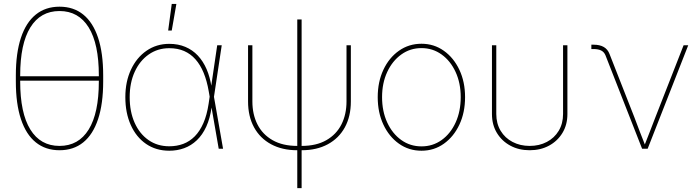

<svg xmlns="http://www.w3.org/2000/svg" viewBox="-20 -770 3621 994"><path d="M288.1 7.8Q215.8 7.8 165.3 -33Q114.7 -73.7 88.4 -153.3Q62 -232.9 62 -348.1V-379.4Q62 -495.1 88.4 -574.5Q114.7 -653.8 165.3 -694.6Q215.8 -735.4 288.1 -735.4Q360.8 -735.4 411.1 -694.6Q461.4 -653.8 487.8 -574.5Q514.2 -495.1 514.2 -379.4V-348.1Q514.2 -232.9 487.8 -153.3Q461.4 -73.7 411.1 -33Q360.8 7.8 288.1 7.8ZM288.1 -14.6Q386.7 -14.6 439.2 -99.6Q491.7 -184.6 491.7 -348.1V-379.4Q491.7 -543 439.2 -627.9Q386.7 -712.9 288.1 -712.9Q189.5 -712.9 137 -627.9Q84.5 -543 84.5 -379.4V-348.1Q84.5 -184.6 137 -99.6Q189.5 -14.6 288.1 -14.6ZM72.8 -352.5V-375H503.4V-352.5Z M856.4 10.3Q787.6 10.3 736.3 -24.9Q685.1 -60.1 657 -122.8Q628.9 -185.5 628.9 -267.1Q628.9 -347.2 658 -409.4Q687 -471.7 738.5 -507.3Q790 -543 856.4 -543Q902.3 -543 939.5 -527.3Q976.6 -511.7 1004.2 -482.4Q1031.7 -453.1 1049.6 -411.9Q1067.4 -370.6 1075.2 -318.4H1081.1L1087.4 -270.5L1134.8 0H1112.3L1060.5 -297.9Q1051.3 -351.6 1034.2 -393.1Q1017.1 -434.6 991.9 -462.9Q966.8 -491.2 933.1 -505.9Q899.4 -520.5 856.4 -520.5Q796.4 -520.5 750 -488Q703.6 -455.6 677.5 -398.4Q651.4 -341.3 651.4 -267.1Q651.4 -191.9 677 -134.5Q702.6 -77.1 748.8 -44.9Q794.9 -12.7 856.4 -12.7Q895.5 -12.7 928.7 -25.1Q961.9 -37.6 988.3 -64.2Q1014.6 -90.8 1033 -132.8Q1051.3 -174.8 1060.1 -233.4L1104.5 -535.6H1127.9L1087.4 -266.6L1081.5 -215.8H1075.7Q1067.4 -157.2 1047.9 -114.5Q1028.3 -71.8 999 -43.9Q969.7 -16.1 933.6 -2.9Q897.5 10.3 856.4 10.3ZM850.6 -611.8 869.1 -749.5H893.1L869.1 -611.8Z M1519 7.8Q1440.9 7.8 1383.5 -23.2Q1326.2 -54.2 1295.2 -110.8Q1264.2 -167.5 1264.2 -245.1V-535.6H1286.6V-245.1Q1286.6 -177.7 1313 -125.7Q1339.4 -73.7 1391.4 -44.2Q1443.4 -14.6 1519 -14.6H1541.5Q1617.7 -14.6 1669.4 -44.2Q1721.2 -73.7 1747.6 -125.7Q1773.9 -177.7 1773.9 -245.1V-535.6H1796.4V-245.1Q1796.4 -167.5 1765.4 -110.8Q1734.4 -54.2 1677.2 -23.2Q1620.1 7.8 1541.5 7.8ZM1519 204.1V-669.4H1541.5V204.1Z M2162.1 10.3Q2096.7 10.3 2045.4 -26.1Q1994.1 -62.5 1964.8 -125Q1935.5 -187.5 1935.5 -267.1Q1935.5 -346.2 1964.8 -408.7Q1994.1 -471.2 2045.4 -507.3Q2096.7 -543.5 2162.1 -543.5Q2226.6 -543.5 2277.6 -507.3Q2328.6 -471.2 2358.2 -408.7Q2387.7 -346.2 2387.7 -267.1Q2387.7 -187.5 2358.4 -125Q2329.1 -62.5 2278.1 -26.1Q2227.1 10.3 2162.1 10.3ZM2162.1 -12.2Q2220.7 -12.2 2266.6 -45.2Q2312.5 -78.1 2338.9 -136Q2365.2 -193.8 2365.2 -267.1Q2365.2 -339.8 2338.6 -397.5Q2312 -455.1 2266.1 -488Q2220.2 -521 2162.1 -521Q2103.5 -521 2057.4 -487.8Q2011.2 -454.6 1984.6 -397.2Q1958 -339.8 1958 -267.1Q1958 -193.8 1984.6 -136Q2011.2 -78.1 2057.4 -45.2Q2103.5 -12.2 2162.1 -12.2Z M2722.2 7.8Q2666 7.8 2622.1 -15.9Q2578.1 -39.6 2552.5 -81.8Q2526.9 -124 2526.9 -179.7V-535.6H2549.3V-179.7Q2549.3 -130.4 2571.8 -93Q2594.2 -55.7 2633.5 -35.2Q2672.9 -14.6 2722.2 -14.6Q2772 -14.6 2811 -35.2Q2850.1 -55.7 2872.6 -93Q2895 -130.4 2895 -179.7V-535.6H2917.5V-179.7Q2917.5 -124 2891.8 -81.8Q2866.2 -39.6 2822.3 -15.9Q2778.3 7.8 2722.2 7.8Z M3304.2 0 3114.3 -484.4Q3106.9 -501.5 3091.8 -508.8Q3076.7 -516.1 3053.2 -516.1H3041.5V-538.6H3053.2Q3085.4 -538.6 3106 -526.6Q3126.5 -514.6 3135.7 -490.2L3263.7 -164.1Q3277.8 -127 3292 -89.4Q3306.2 -51.8 3321.3 -14.6H3315.4Q3330.6 -51.8 3344.7 -89.4Q3358.9 -127 3373.5 -164.1L3519 -535.6H3543L3333 0Z"/></svg>

Font: Inter 20pt Thin
Style: Regular
Weight: 250
Version: Version 4.001;git-66647c0bb